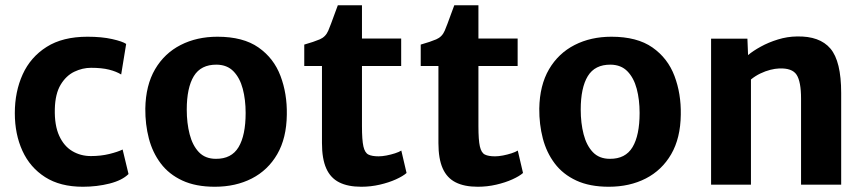

<svg xmlns="http://www.w3.org/2000/svg" viewBox="-20 -704 3299 732"><path d="M36.5 -272.5Q36.5 -354.5 66.5 -420.5Q96.5 -486.5 157.8 -525.2Q219 -564 313.5 -564Q368 -564 407.8 -555Q447.5 -546 461 -536.5L442 -420Q423.5 -431.5 395.8 -438.5Q368 -445.5 327 -445.5Q294.5 -445.5 263.2 -430.5Q232 -415.5 211.2 -381Q190.5 -346.5 189 -288.5Q187.5 -226 205.8 -186.2Q224 -146.5 255.8 -127.8Q287.5 -109 326.5 -109Q364.5 -109 397 -117Q429.5 -125 447.5 -134L470 -40.5Q446 -16.5 397.8 -4.2Q349.5 8 296 8Q209.5 8 152 -28.8Q94.5 -65.5 65.5 -129Q36.5 -192.5 36.5 -272.5Z M799 8Q726 8 675 -15.8Q624 -39.5 592.8 -81Q561.5 -122.5 547.5 -176.2Q533.5 -230 534 -290Q535.5 -379 571.2 -440Q607 -501 668.8 -532.5Q730.5 -564 809 -564Q907 -564 965.5 -523Q1024 -482 1049.5 -414.2Q1075 -346.5 1073.5 -267Q1072.5 -177.5 1037 -116.2Q1001.5 -55 940 -23.5Q878.5 8 799 8ZM803 -98.5Q862.5 -98 889.5 -143Q916.5 -188 916.5 -273.5Q916.5 -324 905.5 -365.5Q894.5 -407 870.2 -432Q846 -457 806 -457.5Q746 -458 719 -413.8Q692 -369.5 692 -286Q692 -235 703 -192.2Q714 -149.5 738.2 -124Q762.5 -98.5 803 -98.5Z M1357.5 8Q1306.5 8 1273.2 -8.8Q1240 -25.5 1223.8 -62Q1207.5 -98.5 1207.5 -158.5V-452.5H1140V-534Q1177 -544.5 1199.2 -554Q1221.5 -563.5 1231.5 -587Q1236.5 -598.5 1242.2 -614Q1248 -629.5 1254.5 -647.5Q1261 -665.5 1268 -684H1360V-557H1509.5V-452.5H1360V-223Q1360 -170 1365.5 -145.8Q1371 -121.5 1384.5 -114.8Q1398 -108 1423.5 -108Q1436.5 -108 1453.5 -111.2Q1470.5 -114.5 1486 -119.5Q1501.5 -124.5 1510 -130L1530 -44.5Q1516.5 -32.5 1489.5 -20.2Q1462.5 -8 1428 0Q1393.5 8 1357.5 8Z M1801.5 8Q1750.5 8 1717.2 -8.8Q1684 -25.5 1667.8 -62Q1651.5 -98.5 1651.5 -158.5V-452.5H1584V-534Q1621 -544.5 1643.2 -554Q1665.5 -563.5 1675.5 -587Q1680.5 -598.5 1686.2 -614Q1692 -629.5 1698.5 -647.5Q1705 -665.5 1712 -684H1804V-557H1953.5V-452.5H1804V-223Q1804 -170 1809.5 -145.8Q1815 -121.5 1828.5 -114.8Q1842 -108 1867.5 -108Q1880.5 -108 1897.5 -111.2Q1914.5 -114.5 1930 -119.5Q1945.5 -124.5 1954 -130L1974 -44.5Q1960.5 -32.5 1933.5 -20.2Q1906.5 -8 1872 0Q1837.5 8 1801.5 8Z M2301 8Q2228 8 2177 -15.8Q2126 -39.5 2094.8 -81Q2063.5 -122.5 2049.5 -176.2Q2035.5 -230 2036 -290Q2037.5 -379 2073.2 -440Q2109 -501 2170.8 -532.5Q2232.5 -564 2311 -564Q2409 -564 2467.5 -523Q2526 -482 2551.5 -414.2Q2577 -346.5 2575.5 -267Q2574.5 -177.5 2539 -116.2Q2503.5 -55 2442 -23.5Q2380.5 8 2301 8ZM2305 -98.5Q2364.5 -98 2391.5 -143Q2418.5 -188 2418.5 -273.5Q2418.5 -324 2407.5 -365.5Q2396.5 -407 2372.2 -432Q2348 -457 2308 -457.5Q2248 -458 2221 -413.8Q2194 -369.5 2194 -286Q2194 -235 2205 -192.2Q2216 -149.5 2240.2 -124Q2264.5 -98.5 2305 -98.5Z M2691 0V-556.5H2829.5L2832 -494Q2851 -510 2880.5 -526.2Q2910 -542.5 2945.8 -553.5Q2981.5 -564.5 3018 -565Q3105 -567 3146 -518.8Q3187 -470.5 3187 -349.5V0H3034V-328Q3034 -393 3017 -419Q3000 -445 2950.5 -443Q2935.5 -442.5 2916.8 -437.8Q2898 -433 2878.8 -423.8Q2859.5 -414.5 2843 -401V0Z"/></svg>

Font: Koeln Type Sans
Style: Bold
Weight: 700
Designer: Eben Sorkin
Foundry: Eben Sorkin
Version: Version 2.001